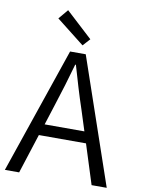

<svg xmlns="http://www.w3.org/2000/svg" viewBox="-102 -1031 806 1099"><g transform="rotate(10 301.0 -481.5)"><path d="M319 -779 357 -821 203 -963 156 -907ZM5 0H88L162 -230H436L509 0H597L346 -732H255ZM184 -296 222 -415C249 -498 273 -577 297 -663H301C326 -577 349 -498 377 -415L415 -296Z"/></g></svg>

Font: Noto Sans KR DemiLight
Style: Regular
Weight: 350
Designer: Ryoko NISHIZUKA 西塚涼子 (kana, bopomofo & ideographs); Paul D. Hunt (Latin, Greek & Cyrillic); Sandoll Communications 산돌커뮤니
Foundry: Adobe
Version: Version 2.004;hotconv 1.0.118;makeotfexe 2.5.65603